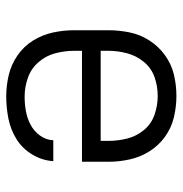

<svg xmlns="http://www.w3.org/2000/svg" viewBox="-5 -573 586 616"><g transform="rotate(-90 288.0 -265.0)"><path d="M288 8Q323 8 356.5 0Q390 -8 418.5 -28.5Q447 -49 466 -78.5Q485 -108 492 -142Q499 -176 499 -210V-320Q499 -355 491.5 -389Q484 -423 465.5 -452.5Q447 -482 418 -502Q389 -522 355 -530Q321 -538 286 -538Q251 -538 215.5 -531Q180 -524 149.5 -505Q119 -486 100 -454Q81 -422 79 -387H146Q147 -410 161 -429.5Q175 -449 196 -460Q217 -471 240 -475Q263 -479 286 -479Q317 -479 346.5 -468.5Q376 -458 396.5 -434.5Q417 -411 425 -381Q433 -351 433 -320V-295H77V-210Q77 -176 84.5 -142Q92 -108 110.5 -78.5Q129 -49 157.5 -28.5Q186 -8 220 0Q254 8 288 8ZM288 -52Q258 -52 228.5 -62Q199 -72 179 -96Q159 -120 151.5 -150Q144 -180 144 -210V-235H433V-210Q433 -180 425 -150Q417 -120 397 -96Q377 -72 348 -62Q319 -52 288 -52Z"/></g></svg>

Font: Iosevka Sparkle Light
Style: Regular
Weight: 300
Designer: Belleve Invis
Foundry: Belleve Invis
Version: Version 4.5.0; ttfautohint (v1.8.3)